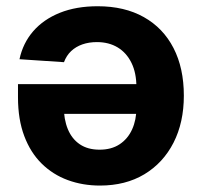

<svg xmlns="http://www.w3.org/2000/svg" viewBox="-20 -576 636 603"><path d="M286.7 -556.4Q371.1 -556.4 431.7 -522.3Q492.4 -488.2 524.9 -425.2Q557.4 -362.2 557.4 -275.6Q557.4 -191.5 525 -127.9Q492.5 -64.3 433.4 -28.7Q374.3 6.8 293.9 6.8Q239.7 6.8 192.9 -10.4Q146.1 -27.6 110.9 -62.2Q75.8 -96.7 56.2 -148.8Q36.5 -200.9 36.5 -270.3V-311.7H497.3V-218.4H109.8L180.3 -242.8Q180.3 -201.3 193 -170.5Q205.7 -139.7 230.7 -122.8Q255.7 -105.9 292.8 -105.9Q329.9 -105.9 355.7 -122.9Q381.4 -139.9 394.9 -169.6Q408.4 -199.3 408.4 -236.9V-302.9Q408.4 -347.1 392.9 -378.6Q377.4 -410.2 349.7 -427Q321.9 -443.8 284.4 -443.8Q259.3 -443.8 238.7 -436.6Q218.2 -429.4 203.4 -415.5Q188.7 -401.6 180.9 -380.7L41.2 -390Q51.9 -440.4 84.3 -477.9Q116.8 -515.3 168.2 -535.9Q219.5 -556.4 286.7 -556.4Z"/></svg>

Font: Inter
Style: Regular
Weight: 400
Designer: Rasmus Andersson
Foundry: rsms
Version: Version 4.000;git-8c9346024